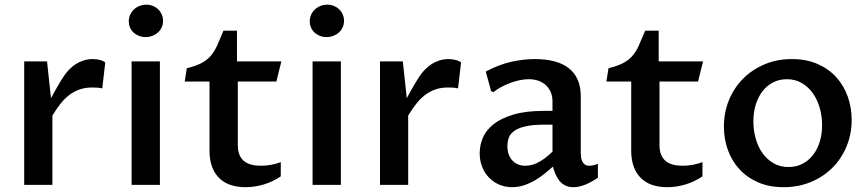

<svg xmlns="http://www.w3.org/2000/svg" viewBox="-20 -775 3641 805"><path d="M81.5 -517.6H177.2L193.8 -363.3Q200.7 -376 208 -389.4Q215.3 -402.8 222.7 -415.3Q230 -427.7 236.3 -438Q242.7 -448.2 247.1 -455.1Q257.3 -470.2 270.3 -483.6Q283.2 -497.1 298.3 -506.6Q313.5 -516.1 331.1 -521.7Q348.6 -527.3 369.1 -527.3Q383.3 -527.3 397.5 -523.9Q411.6 -520.5 421.4 -513.2L408.7 -404.3Q399.9 -406.7 388.2 -407.5Q376.5 -408.2 367.2 -408.2Q335.9 -408.2 311.5 -399.2Q287.1 -390.1 267.3 -374.3Q247.6 -358.4 231.2 -336.9Q214.8 -315.4 199.7 -290.5V0H81.5Z M531.7 -517.6H650.4V0H531.7ZM590.8 -619.6Q575.2 -619.6 562.3 -624.8Q549.3 -629.9 539.8 -638.7Q530.3 -647.5 525.1 -659.7Q520 -671.9 520 -686Q520 -700.7 525.6 -713.1Q531.2 -725.6 541.3 -735.1Q551.3 -744.6 564.7 -750Q578.1 -755.4 593.8 -755.4Q608.9 -755.4 621.6 -750Q634.3 -744.6 643.6 -735.6Q652.8 -726.6 658.2 -714.1Q663.6 -701.7 663.6 -687.5Q663.6 -672.9 658 -660.4Q652.3 -647.9 642.3 -638.9Q632.3 -629.9 619.1 -624.8Q606 -619.6 590.8 -619.6Z M858.4 -433.1H754.4L763.2 -488.8Q801.8 -498.5 825 -510.7Q848.1 -522.9 863.5 -540.8Q878.9 -558.6 890.4 -584.2Q901.9 -609.9 917 -646.5H973.6V-517.6H1159.7L1138.7 -433.1H977.1V-166.5Q977.1 -142.6 983.9 -126.2Q990.7 -109.9 1003.4 -99.6Q1016.1 -89.4 1033.9 -84.7Q1051.8 -80.1 1074.2 -80.1Q1095.7 -80.1 1116.9 -84Q1138.2 -87.9 1157.2 -95.2V-35.6Q1124 -13.2 1086.2 -1.7Q1048.3 9.8 1009.8 9.8Q936 9.8 897.2 -30.3Q858.4 -70.3 858.4 -143.1Z M1290.5 -517.6H1409.2V0H1290.5ZM1349.6 -619.6Q1334 -619.6 1321 -624.8Q1308.1 -629.9 1298.6 -638.7Q1289.1 -647.5 1283.9 -659.7Q1278.8 -671.9 1278.8 -686Q1278.8 -700.7 1284.4 -713.1Q1290 -725.6 1300 -735.1Q1310.1 -744.6 1323.5 -750Q1336.9 -755.4 1352.5 -755.4Q1367.7 -755.4 1380.4 -750Q1393.1 -744.6 1402.3 -735.6Q1411.6 -726.6 1417 -714.1Q1422.4 -701.7 1422.4 -687.5Q1422.4 -672.9 1416.7 -660.4Q1411.1 -647.9 1401.1 -638.9Q1391.1 -629.9 1377.9 -624.8Q1364.7 -619.6 1349.6 -619.6Z M1573.2 -517.6H1668.9L1685.5 -363.3Q1692.4 -376 1699.7 -389.4Q1707 -402.8 1714.4 -415.3Q1721.7 -427.7 1728 -438Q1734.4 -448.2 1738.8 -455.1Q1749 -470.2 1762 -483.6Q1774.9 -497.1 1790 -506.6Q1805.2 -516.1 1822.8 -521.7Q1840.3 -527.3 1860.8 -527.3Q1875 -527.3 1889.2 -523.9Q1903.3 -520.5 1913.1 -513.2L1900.4 -404.3Q1891.6 -406.7 1879.9 -407.5Q1868.2 -408.2 1858.9 -408.2Q1827.6 -408.2 1803.2 -399.2Q1778.8 -390.1 1759 -374.3Q1739.3 -358.4 1722.9 -336.9Q1706.5 -315.4 1691.4 -290.5V0H1573.2Z M2298.3 -76.2Q2285.6 -65.4 2267.8 -50.5Q2250 -35.6 2228.3 -22.2Q2206.5 -8.8 2180.9 0.5Q2155.3 9.8 2127 9.8Q2098.1 9.8 2073.5 -0.7Q2048.8 -11.2 2030.5 -30Q2012.2 -48.8 2001.7 -75Q1991.2 -101.1 1991.2 -132.8Q1991.2 -166 2004.6 -197.8Q2018.1 -229.5 2049.6 -254.4Q2081.1 -279.3 2132.8 -294.7Q2184.6 -310.1 2260.7 -310.1H2296.4V-350.1Q2296.4 -371.6 2289.1 -388.7Q2281.7 -405.8 2268.6 -418Q2255.4 -430.2 2237.1 -436.5Q2218.8 -442.9 2196.3 -442.9Q2178.7 -442.9 2158.7 -438.7Q2138.7 -434.6 2119.1 -427.2Q2099.6 -419.9 2081.1 -409.9Q2062.5 -399.9 2047.9 -388.2L2039.1 -393.1L2016.6 -475.1Q2075.7 -505.9 2126.5 -516.6Q2177.2 -527.3 2221.7 -527.3Q2267.6 -527.3 2303.5 -518.1Q2339.4 -508.8 2364.3 -489.5Q2389.2 -470.2 2402.1 -440.7Q2415 -411.1 2415 -370.6V-131.3Q2415 -124 2416.3 -115.2Q2417.5 -106.4 2421.1 -98.6Q2424.8 -90.8 2431.9 -85.4Q2439 -80.1 2450.7 -80.1Q2457.5 -80.1 2467.3 -82Q2477.1 -84 2486.8 -88.4V-29.8Q2460.4 -11.7 2434.3 -1Q2408.2 9.8 2383.3 9.8Q2363.8 9.8 2349.6 2.4Q2335.4 -4.9 2325.7 -16.8Q2315.9 -28.8 2309.3 -44.2Q2302.7 -59.6 2298.3 -76.2ZM2296.4 -252.4H2265.6Q2214.8 -252.4 2183.8 -245.4Q2152.8 -238.3 2135.7 -225.8Q2118.7 -213.4 2113 -197Q2107.4 -180.7 2107.4 -161.6Q2107.4 -141.6 2113.3 -126.5Q2119.1 -111.3 2129.2 -101.1Q2139.2 -90.8 2152.8 -85.4Q2166.5 -80.1 2182.1 -80.1Q2193.8 -80.1 2206.5 -82.8Q2219.2 -85.4 2233.2 -92.3Q2247.1 -99.1 2262.7 -110.4Q2278.3 -121.6 2296.4 -139.2Z M2626.5 -433.1H2522.5L2531.2 -488.8Q2569.8 -498.5 2593 -510.7Q2616.2 -522.9 2631.6 -540.8Q2647 -558.6 2658.4 -584.2Q2669.9 -609.9 2685.1 -646.5H2741.7V-517.6H2927.7L2906.7 -433.1H2745.1V-166.5Q2745.1 -142.6 2752 -126.2Q2758.8 -109.9 2771.5 -99.6Q2784.2 -89.4 2802 -84.7Q2819.8 -80.1 2842.3 -80.1Q2863.8 -80.1 2885 -84Q2906.2 -87.9 2925.3 -95.2V-35.6Q2892.1 -13.2 2854.2 -1.7Q2816.4 9.8 2777.8 9.8Q2704.1 9.8 2665.3 -30.3Q2626.5 -70.3 2626.5 -143.1Z M3265.6 9.8Q3204.6 9.8 3158 -10.7Q3111.3 -31.2 3079.6 -66.2Q3047.9 -101.1 3031.5 -147Q3015.1 -192.9 3015.1 -244.1Q3015.1 -303.2 3036.1 -354.7Q3057.1 -406.2 3095 -444.6Q3132.8 -482.9 3185.1 -505.1Q3237.3 -527.3 3299.8 -527.3Q3360.8 -527.3 3407.7 -506.8Q3454.6 -486.3 3486.3 -451.2Q3518.1 -416 3534.4 -369.9Q3550.8 -323.7 3550.8 -272.5Q3550.8 -212.9 3529.5 -161.4Q3508.3 -109.9 3470.2 -71.8Q3432.1 -33.7 3379.9 -12Q3327.6 9.8 3265.6 9.8ZM3286.1 -74.7Q3317.4 -74.7 3343.3 -87.6Q3369.1 -100.6 3387.7 -123.8Q3406.2 -147 3416.5 -179.2Q3426.8 -211.4 3426.8 -250.5Q3426.8 -288.6 3416.7 -323.2Q3406.7 -357.9 3387.7 -384.5Q3368.7 -411.1 3341.3 -427Q3314 -442.9 3279.3 -442.9Q3247.6 -442.9 3221.7 -429.7Q3195.8 -416.5 3177.5 -393.1Q3159.2 -369.6 3148.9 -337.2Q3138.7 -304.7 3138.7 -266.1Q3138.7 -227.5 3148.7 -192.9Q3158.7 -158.2 3177.7 -131.8Q3196.8 -105.5 3224.1 -90.1Q3251.5 -74.7 3286.1 -74.7Z"/></svg>

Font: Proza Libre
Style: Medium
Weight: 500
Designer: Jasper de Waard
Foundry: Jasper de Waard
Version: Version 1.000; ttfautohint (v1.4.1.8-43bc)